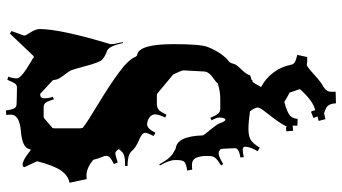

<svg xmlns="http://www.w3.org/2000/svg" viewBox="-272 -620 1150 646"><g transform="rotate(-90 303.0 -297.0)"><path d="M333 217.3Q317.4 226.6 317.4 241.2V257.3L278.3 258.3Q277.3 229 257.3 223.1L245.1 218.3L225.1 223.1L219.2 200.2Q231.4 196.3 234.4 196.3L229 182.6L250 174.3Q254.4 181.6 254.4 185.1Q254.4 188.5 253.4 188.5Q282.7 185.1 326.2 137.2Q324.7 133.3 323 127.4Q321.3 121.6 320.3 119.6L314.5 102.5Q290 89.8 283.2 84.5Q250.5 93.3 238.8 102.3Q227.1 111.3 226.1 129.4L203.1 128.4V112.3Q200.2 113.3 194.6 113.5Q189 113.8 186 114.3L184.1 91.3Q189.5 90.3 194.3 90.3Q199.2 90.3 199.2 94.2Q211.4 70.3 228.5 48.3Q245.6 26.4 254.9 13.9Q264.2 1.5 264.2 -5.9Q264.2 -13.2 252.4 -29.8L296.4 -60.5Q311.5 -39.6 324.2 -39.6Q325.2 -39.6 338.4 -48.8L354 -61.5L373 -43.5L356.4 -26.9L357.4 -23.4L350.1 -21.5Q343.8 -14.2 336.4 1.5V0.5L333 6.3Q362.8 22 382.6 48.8Q402.3 75.7 408.2 107.4Q409.7 115.2 416.3 119.6Q422.9 124 441.4 128.4L434.1 161.6H417Q413.1 160.2 407.7 160.2Q402.3 160.2 374.5 185.5Q346.7 210.9 332 217.3ZM96.2 -63Q127.4 -68.4 127.4 -81.1L125.5 -123Q124 -130.4 122.6 -131.8L119.1 -132.8Q119.1 -136.2 109.4 -136.2Q99.6 -136.2 74.2 -121.1L69.3 -127.9Q88.9 -140.6 94.7 -147.7Q100.6 -154.8 101.1 -166.5Q101.6 -178.2 101.1 -185.8Q100.6 -193.4 97.9 -204.3Q95.2 -215.3 88.6 -220.7Q82 -226.1 71.3 -226.1Q60.5 -226.1 55.2 -225.1L52.2 -242.2Q76.2 -245.6 81.8 -252.2Q87.4 -258.8 87.4 -274.9V-284.2Q87.4 -301.8 69.3 -334L73.2 -335.9Q90.3 -304.2 105.5 -293L121.6 -283.2L126.5 -280.8Q167.5 -276.4 170.4 -190.9Q170.4 -187.5 177.7 -178.7Q207 -143.6 210.4 -134.5Q213.9 -125.5 215.1 -123Q216.3 -120.6 217.3 -119.1Q218.3 -117.7 219.2 -116.2Q220.7 -113.8 223.4 -113.8Q226.1 -113.8 228.3 -118.7Q230.5 -123.5 230.5 -133.8Q230.5 -144 221.2 -160.2L229.5 -164.1Q238.8 -142.6 244.9 -136.7Q251 -130.9 260.3 -130.9H295.4Q317.4 -130.9 345.2 -139.2Q348.1 -144 365.5 -156.2Q382.8 -168.5 385.3 -182.1L389.2 -254.9Q389.2 -260.7 375.5 -289.1L312.5 -341.8Q310.5 -344.2 305.2 -344.2H276.4Q265.1 -344.2 257.8 -338.9Q250.5 -333.5 240.2 -312L230.5 -315.9Q241.2 -337.9 241.2 -349.9Q241.2 -361.8 230.5 -369.4Q219.7 -377 206.8 -377Q193.8 -377 179.2 -349.1L168.5 -355Q179.2 -376 179.2 -382.8Q179.2 -389.6 171.9 -395Q164.6 -400.4 154.8 -404.3Q128.9 -414.6 115.2 -431.2Q102.1 -442.9 67.4 -442.9V-451.2H76.2Q106 -451.2 115.2 -461.9L124.5 -472.2Q116.7 -483.9 110.8 -483.9Q105 -483.9 79.6 -476.1L74.2 -488.8Q89.8 -496.6 95.7 -502Q101.6 -507.3 101.6 -514.2Q101.6 -521 96.7 -531.7Q91.8 -542.5 88.4 -558.1Q61 -581.1 35.2 -581.1Q27.3 -581.1 23.4 -580.1L11.2 -638.2Q36.1 -642.6 53 -668Q69.8 -693.4 83.5 -747.1L63.5 -790Q64.9 -795.9 71.8 -795.9Q85.9 -795.9 112.3 -775.4L121.6 -768.1Q124.5 -771 124.5 -773.9Q129.9 -797.4 185.5 -801.8Q240.2 -806.6 240.2 -835Q240.2 -845.2 239.3 -851.1L254.4 -852.1Q257.8 -821.3 269 -817.4Q273.4 -815.9 282.2 -815.9L331.5 -814.9Q339.4 -814.9 344.2 -820.8Q349.1 -826.7 357.4 -847.2L368.2 -844.2Q362.3 -829.6 362.3 -814.9Q362.3 -800.8 416.5 -769Q432.6 -759.8 432.6 -758.8Q432.6 -757.8 431.2 -757.8Q436.5 -757.8 440.4 -762.2L513.2 -838.9L521.5 -833L507.3 -793.9Q506.3 -792 506.3 -789.1Q506.3 -786.1 517.3 -768.8Q528.3 -751.5 528.3 -738.8Q528.3 -669.9 478.5 -503.9Q477.5 -503.9 477.5 -496.1Q477.5 -488.3 484.4 -459L481.4 -458Q471.2 -503.4 457 -510.7Q451.2 -513.2 442.1 -517.1Q433.1 -521 424.8 -528.8Q416.5 -536.6 404.3 -581.8Q392.1 -627 389.2 -633.3Q386.2 -639.6 372.3 -658Q358.4 -676.3 357.9 -684.6Q357.4 -692.9 354.5 -695.8L316.4 -731Q312 -736.8 307.6 -736.8Q295.4 -736.8 295.4 -722.4Q295.4 -708 300.3 -693.8L291.5 -690.9Q285.2 -713.4 279.8 -719.2Q274.4 -725.1 265.1 -725.1H234.4Q229.5 -725.1 226.6 -722.2L197.3 -696.8Q194.3 -696.8 194.3 -687V-601.1Q195.3 -591.8 198.2 -591.8Q216.3 -577.6 274.7 -542.5Q333 -507.3 378.7 -474.4Q424.3 -441.4 434.6 -417Q437.5 -410.2 443.4 -410.2Q477.5 -401.4 477.5 -288.1Q477.5 -196.8 467.8 -172.9Q448.7 -124 416.5 -99.1Q412.6 -93.3 411.1 -85.4Q409.7 -77.6 392.6 -60.1Q375.5 -42.5 372.6 -30.8Q360.8 -23.9 333 -23.9Q305.2 -23.9 260 -30Q214.8 -36.1 192.4 -36.1Q169.9 -36.1 157 -29.3Q144 -22.5 129.4 2L117.2 -4.9Q132.3 -30.8 132.3 -46.9Q132.3 -55.2 122.6 -55.2Q112.8 -55.2 97.2 -51.8ZM128.4 -464.8 124.5 -472.2Q126 -466.8 128.4 -464.8Z"/></g></svg>

Font: Eater Caps
Style: Regular
Weight: 400
Version: Version 001.002